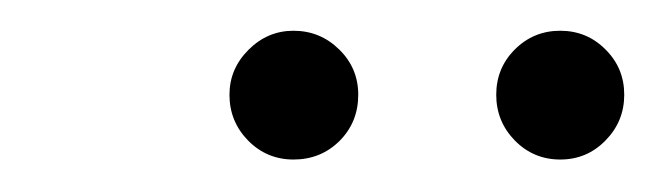

<svg xmlns="http://www.w3.org/2000/svg" viewBox="-20 -591 420 123"><path d="M297.9 -530.3Q297.9 -547.4 309.8 -559.3Q321.8 -571.3 338.9 -571.3Q356 -571.3 367.9 -559.3Q379.9 -547.4 379.9 -530.3Q379.9 -513.2 367.9 -501Q356 -488.8 338.9 -488.8Q321.8 -488.8 309.8 -501Q297.9 -513.2 297.9 -530.3ZM127 -530.3Q127 -546.9 139.2 -559.1Q151.4 -571.3 168 -571.3Q185.1 -571.3 197.3 -559.3Q209.5 -547.4 209.5 -530.3Q209.5 -512.7 197.5 -500.7Q185.5 -488.8 168 -488.8Q150.9 -488.8 138.9 -501Q127 -513.2 127 -530.3Z"/></svg>

Font: Atsinvsda
Style: Italic
Weight: 400
Italic angle: -12°
Designer: Al Webster
Foundry: Al Webster and Michael Everson
Version: Version 2.000